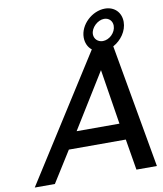

<svg xmlns="http://www.w3.org/2000/svg" viewBox="-99 -1019 934 1099"><g transform="rotate(-10 368.0 -469.5)"><path d="M723 0 596 -718C643 -743 679 -793 679 -846C679 -901 641 -939 586 -939C511 -939 438 -871 438 -797C438 -766 450 -739 472 -722L13 0H130L243 -180H574L604 0ZM493 -806C493 -844 534 -882 571 -882C600 -882 619 -861 619 -834C619 -794 581 -758 543 -758C514 -758 493 -779 493 -806ZM554 -276H305L503 -596Z"/></g></svg>

Font: Perun Medium Italic
Style: Regular
Weight: 500
Italic angle: -12°
Foundry: Copyright (c) Stefan Peev, Context Ltd, 2016
Version: Version 1.026